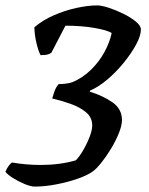

<svg xmlns="http://www.w3.org/2000/svg" viewBox="-61 -585 552 710"><path d="M67 105Q53 105 30 95.5Q7 86 -13.5 73Q-34 60 -41 50Q-35 36 -28 27Q-21 18 -16 16Q36 25 90 25Q160 25 219 8Q230 -2 244.5 -26Q259 -50 269.5 -76.5Q280 -103 280 -121Q280 -151 257 -170Q234 -189 200 -201Q166 -213 132 -221Q134 -229 140 -246Q146 -263 156 -274Q166 -274 181 -275.5Q196 -277 209 -282Q246 -298 276 -327.5Q306 -357 325.5 -393Q345 -429 352 -463Q334 -474 286.5 -482Q239 -490 181 -490L129 -390Q126 -387 116.5 -384Q107 -381 89 -381Q81 -396 74 -425Q67 -454 66 -484Q96 -510 137 -528Q178 -546 221 -555.5Q264 -565 299 -565Q314 -565 340.5 -556.5Q367 -548 394.5 -534.5Q422 -521 441 -505.5Q460 -490 460 -476Q460 -453 442.5 -420.5Q425 -388 397 -353.5Q369 -319 336 -291Q303 -263 272 -250L271 -246Q320 -231 355 -206.5Q390 -182 390 -141Q390 -121 378.5 -92.5Q367 -64 349.5 -35Q332 -6 313.5 17Q295 40 282 49Q261 64 224.5 76.5Q188 89 146 97Q104 105 67 105Z"/></svg>

Font: Texturina SemiBold
Style: Italic
Weight: 600
Italic angle: -11°
Designer: Guillermo Torres Carreño
Foundry: Omnibus-Type
Version: Version 1.002; ttfautohint (v1.8.3)